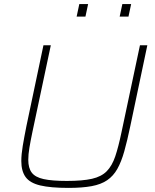

<svg xmlns="http://www.w3.org/2000/svg" viewBox="-20 -909 757 937"><path d="M314 8Q227 8 176.5 -4Q126 -16 105 -45Q84 -74 84 -123Q84 -155 91 -197Q98 -239 109 -294L192 -688H228L138 -264Q129 -221 123.5 -188Q118 -155 118 -129Q118 -89 135 -66.5Q152 -44 193 -35Q234 -26 306 -26Q383 -26 429 -36.5Q475 -47 501 -73.5Q527 -100 542.5 -146Q558 -192 573 -264L663 -688H699L616 -294Q601 -222 586.5 -170.5Q572 -119 552.5 -84.5Q533 -50 503 -29.5Q473 -9 427 -0.5Q381 8 314 8ZM564 -828 577 -889H620L607 -828ZM354 -828 367 -889H410L397 -828Z"/></svg>

Font: Saira Thin Thin
Style: Italic
Weight: 250
Italic angle: -12°
Version: Version 1.101